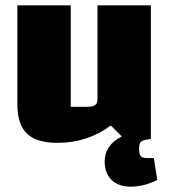

<svg xmlns="http://www.w3.org/2000/svg" viewBox="-20 -520 635 719"><path d="M569 154Q519 179 469 179Q424 179 398 154Q372 129 372 85Q372 23 436 -9L395 -50Q307 15 195 15Q117 15 81 -19.5Q45 -54 45 -130V-500H245V-120H306Q327 -120 336 -126.5Q345 -133 345 -148V-500H545V0L534 2Q514 5 507.5 11.5Q501 18 501 35V40Q501 58 507.5 65Q514 72 531 72H556Z"/></svg>

Font: Changa Black
Style: Regular
Weight: 900
Designer: Eduardo Rodriguez Tunni
Foundry: Eduardo Rodriguez Tunni
Version: Version 2.001; ttfautohint (v1.5.10-5e6f)